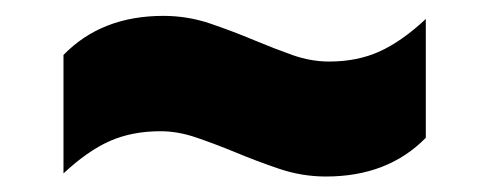

<svg xmlns="http://www.w3.org/2000/svg" viewBox="-20 -504 632 248"><path d="M401 -276Q370 -276 340.5 -286Q311 -296 283.5 -307.5Q258 -318 234 -326.2Q210 -334.5 187.5 -334.5Q150.5 -334.5 121.8 -321.8Q93 -309 62 -280V-433Q111 -483.5 191 -483.5Q222.5 -483.5 251.8 -473.5Q281 -463.5 308.5 -452Q333.5 -441.5 357.5 -433Q381.5 -424.5 405 -424.5Q441.5 -424.5 470.2 -437.5Q499 -450.5 530 -479.5V-326Q481 -276 401 -276Z"/></svg>

Font: Encode Sans Exp XBd
Style: Regular
Weight: 800
Width: 7
Designer: Multiple Designers
Foundry: Impallari Type
Version: Version 3.002; ttfautohint (v1.8.3) -l 8 -r 50 -G 200 -x 14 